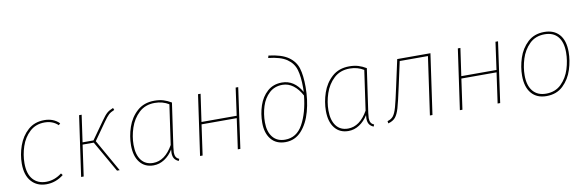

<svg xmlns="http://www.w3.org/2000/svg" viewBox="-51 -1178 4970 1628"><g transform="rotate(-10 2434.0 -364.0)"><path d="M449 -479 435 -465Q389 -509 319 -509Q243 -509 191.5 -461.5Q140 -414 116 -342Q92 -270 92 -197Q92 -106 133.5 -58.5Q175 -11 247 -11Q319 -11 382 -59L394 -43Q326 10 246 10Q165 10 117 -44Q69 -98 69 -197Q69 -275 96 -351.5Q123 -428 179.5 -478.5Q236 -529 320 -529Q399 -529 449 -479Z M920 -511Q888 -498 871 -482.5Q854 -467 823 -423L720 -277L877 0H854L701 -268H605L567 0H545L619 -519H641L608 -287H702L809 -438Q839 -481 859 -498.5Q879 -516 913 -529Z M1413 -488 1359 -112Q1355 -80 1355 -68Q1355 -45 1363 -30Q1371 -15 1391 -7L1384 10Q1359 0 1347 -18.5Q1335 -37 1335 -68Q1335 -75 1337 -97Q1306 -47 1262 -18.5Q1218 10 1168 10Q1093 10 1050.5 -43.5Q1008 -97 1008 -190Q1008 -268 1034.5 -346Q1061 -424 1119.5 -476.5Q1178 -529 1268 -529Q1312 -529 1346 -518.5Q1380 -508 1413 -488ZM1030 -191Q1030 -106 1066 -58.5Q1102 -11 1168 -11Q1270 -11 1340 -135L1389 -477Q1336 -510 1268 -510Q1186 -510 1132.5 -460Q1079 -410 1054.5 -336.5Q1030 -263 1030 -191Z M1931 -262H1628L1591 0H1569L1643 -519H1665L1631 -282H1934L1967 -519H1989L1916 0H1894Z M2137 -185Q2137 -262 2160.5 -332.5Q2184 -403 2234.5 -448Q2285 -493 2360 -493Q2466 -493 2529 -382L2530 -419Q2530 -514 2512.5 -573.5Q2495 -633 2441 -670Q2387 -707 2282 -718L2288 -738Q2399 -725 2456.5 -685Q2514 -645 2533 -583Q2552 -521 2552 -421Q2552 -310 2525 -211.5Q2498 -113 2442 -51.5Q2386 10 2304 10Q2224 10 2180.5 -43Q2137 -96 2137 -185ZM2526 -352Q2495 -410 2453 -441.5Q2411 -473 2361 -473Q2293 -473 2247.5 -431Q2202 -389 2181 -323.5Q2160 -258 2160 -185Q2160 -105 2197.5 -58Q2235 -11 2304 -11Q2404 -11 2457.5 -108Q2511 -205 2526 -352Z M3091 -488 3037 -112Q3033 -80 3033 -68Q3033 -45 3041 -30Q3049 -15 3069 -7L3062 10Q3037 0 3025 -18.5Q3013 -37 3013 -68Q3013 -75 3015 -97Q2984 -47 2940 -18.5Q2896 10 2846 10Q2771 10 2728.5 -43.5Q2686 -97 2686 -190Q2686 -268 2712.5 -346Q2739 -424 2797.5 -476.5Q2856 -529 2946 -529Q2990 -529 3024 -518.5Q3058 -508 3091 -488ZM2708 -191Q2708 -106 2744 -58.5Q2780 -11 2846 -11Q2948 -11 3018 -135L3067 -477Q3014 -510 2946 -510Q2864 -510 2810.5 -460Q2757 -410 2732.5 -336.5Q2708 -263 2708 -191Z M3570 0H3548L3619 -499H3376L3330 -288Q3302 -158 3287 -107Q3272 -56 3251 -31Q3230 -6 3189 5L3186 -15Q3219 -24 3236.5 -46.5Q3254 -69 3268 -118.5Q3282 -168 3308 -289L3358 -519H3644Z M4168 -262H3865L3828 0H3806L3880 -519H3902L3868 -282H4171L4204 -519H4226L4153 0H4131Z M4376 -196Q4376 -271 4401 -347.5Q4426 -424 4482 -476.5Q4538 -529 4625 -529Q4708 -529 4754 -477Q4800 -425 4800 -327Q4800 -253 4775.5 -175.5Q4751 -98 4695 -44Q4639 10 4551 10Q4468 10 4422 -44Q4376 -98 4376 -196ZM4778 -327Q4778 -415 4738.5 -462Q4699 -509 4625 -509Q4545 -509 4494 -458.5Q4443 -408 4420.5 -336Q4398 -264 4398 -195Q4398 -107 4438 -59Q4478 -11 4551 -11Q4631 -11 4682 -61Q4733 -111 4755.5 -183.5Q4778 -256 4778 -327Z"/></g></svg>

Font: FiraGO Thin
Style: Italic
Weight: 100
Italic angle: -8°
Designer: bBox Type GmbH
Foundry: bBox Type GmbH
Version: Version 1.001